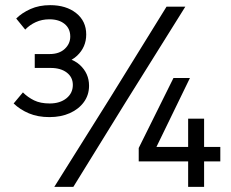

<svg xmlns="http://www.w3.org/2000/svg" viewBox="-20 -726 898 746"><path d="M172 -271Q127 -271 92.5 -285.5Q58 -300 33 -324L69 -367Q88 -348 112.5 -336Q137 -324 173 -324Q213 -324 238 -344Q263 -364 263 -396Q263 -426 239.5 -444Q216 -462 177 -462H115V-516H173Q210 -516 231.5 -536Q253 -556 253 -584Q253 -615 231 -633Q209 -651 172 -651Q143 -651 119 -640Q95 -629 78 -611L43 -654Q65 -676 98.5 -691Q132 -706 175 -706Q237 -706 276 -675Q315 -644 315 -592Q315 -543 279.5 -509.5Q244 -476 179 -476V-507Q254 -507 290 -474Q326 -441 326 -393Q326 -357 306 -329.5Q286 -302 251.5 -286.5Q217 -271 172 -271ZM191 0 408 -346 627 -700H700L467 -327L265 0ZM519 -99V-151L654 -423H718L579 -137L564 -155H836V-99ZM711 0V-265H773V0Z"/></svg>

Font: SUSE Thin
Style: Regular
Weight: 400
Version: Version 1.000